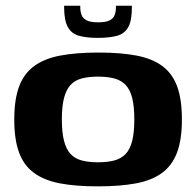

<svg xmlns="http://www.w3.org/2000/svg" viewBox="-20 -654 696 681"><path d="M326.5 7Q247.2 7 191.2 -3.9Q135.2 -14.9 99.6 -41.5Q63.9 -68.1 47.3 -113.9Q30.6 -159.6 30.6 -230.3Q30.6 -301.6 47.9 -347.5Q65.2 -393.5 101.4 -419.9Q137.7 -446.4 194.3 -457Q250.9 -467.6 330 -467.6Q409.3 -467.6 465.3 -456.7Q521.3 -445.7 556.6 -419.1Q591.9 -392.5 608.6 -346.8Q625.2 -301 625.2 -230.3Q625.2 -159 608 -113.1Q590.7 -67.1 554.7 -40.7Q518.8 -14.3 462.3 -3.6Q405.9 7 326.5 7ZM327.8 -78.4Q361.3 -78.4 385.6 -84.9Q409.8 -91.4 425.7 -108Q441.5 -124.7 448.9 -154.4Q456.4 -184.2 456.4 -230.3Q456.4 -276.8 448.9 -306.4Q441.5 -335.9 425.7 -352.6Q409.8 -369.2 385.6 -375.7Q361.3 -382.2 327.8 -382.2Q294.2 -382.2 269.8 -375.7Q245.4 -369.2 230.1 -352.6Q214.7 -335.9 207.1 -306.4Q199.4 -276.8 199.4 -230.3Q199.4 -184.2 207.1 -154.4Q214.7 -124.7 230.1 -108Q245.4 -91.4 269.8 -84.9Q294.2 -78.4 327.8 -78.4ZM328.4 -519.6Q287.2 -519.6 260.5 -527Q233.8 -534.4 220.8 -557.6Q207.8 -580.8 207.5 -625.8V-633.6H264.7V-627.5Q264.7 -613.5 269.2 -601.3Q273.7 -589 287.3 -581.9Q300.9 -574.8 327.8 -574.8Q355.7 -574.8 369.1 -581.9Q382.5 -589 386.8 -601.1Q391.2 -613.2 391.2 -627.5V-633.6H447.7V-626.2Q447.7 -580.8 434.9 -557.8Q422.1 -534.8 395.9 -527.3Q369.7 -519.9 328.4 -519.6Z"/></svg>

Font: Genos Thin
Style: Regular
Weight: 100
Designer: Robert E. Leuschke
Foundry: Robert E. Leuschke
Version: Version 1.010